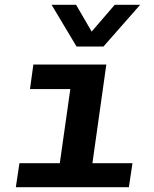

<svg xmlns="http://www.w3.org/2000/svg" viewBox="-20 -780 640 800"><path d="M215 0 273 -409H105L119 -511H423L351 0ZM46 0 61 -100H532L517 0ZM564 -760 411 -586H299L195 -760H297L389 -602H322L458 -760Z"/></svg>

Font: Chivo Mono SemiBold
Style: Italic
Weight: 600
Italic angle: -8.05°
Monospace: yes
Version: Version 1.008